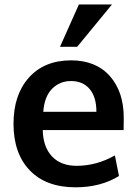

<svg xmlns="http://www.w3.org/2000/svg" viewBox="-20 -816 605 847"><path d="M244.6 -609.4 328.1 -796.4H474.1L320.3 -609.4ZM313 10.3Q183.6 10.3 111.6 -64.2Q39.6 -138.7 39.6 -270Q39.6 -397.9 107.4 -473.6Q175.3 -549.3 292.5 -549.8Q403.3 -549.8 464.6 -480.5Q525.9 -411.1 525.9 -296.4Q525.9 -288.1 525.6 -269.5Q525.4 -251 525.4 -242.2H168.5Q170.4 -167 209.7 -125.7Q249 -84.5 317.9 -84.5Q405.8 -84.5 486.8 -130.4L504.9 -39.6Q424.3 10.3 313 10.3ZM170.9 -322.8H405.3Q405.3 -388.2 375.5 -423.3Q345.7 -458.5 293 -458.5Q243.7 -458.5 209.7 -424.3Q175.8 -390.1 170.9 -322.8Z"/></svg>

Font: Oxygen
Style: Bold
Weight: 700
Designer: vernon adams
Foundry: Vernon Adams
Version: Version 0.2.3 webfont; ttfautohint (v0.93.3-1d66) -l 8 -r 50